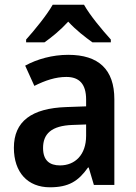

<svg xmlns="http://www.w3.org/2000/svg" viewBox="-20 -786 577 816"><path d="M337 -766H204C180 -723 127 -658 91 -618V-606H169C199 -627 237 -658 270 -694C303 -658 342 -628 373 -606H451V-618C414 -659 362 -721 337 -766ZM270 -553C203 -553 138 -535 87 -507L126 -421C172 -444 216 -459 262 -459C317 -459 346 -429 346 -363V-334L262 -331C114 -326 39 -270 39 -158C39 -53 98 10 192 10C272 10 313 -16 354 -74H357L379 0H466V-364C466 -491 399 -553 270 -553ZM289 -255 346 -257V-209C346 -128 299 -83 235 -83C191 -83 163 -104 163 -157C163 -216 197 -252 289 -255Z"/></svg>

Font: Noto Sans Gurmukhi SemiCondensed SemiBold
Style: Regular
Weight: 600
Width: 4
Designer: Jelle Bosma - Monotype Design Team
Foundry: Monotype Imaging Inc.
Version: Version 2.004